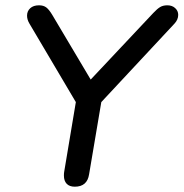

<svg xmlns="http://www.w3.org/2000/svg" viewBox="-20 -697 692 724"><path d="M221 -35Q221 -44 222 -49L266 -312L91 -608Q82 -623 82 -638Q82 -655 94 -666Q106 -677 127 -677Q144 -677 154.5 -669Q165 -661 177 -641L322 -397L558 -648Q573 -664 584 -670.5Q595 -677 611 -677Q629 -677 640.5 -666.5Q652 -656 652 -641Q652 -623 638 -608L362 -312L316 -40Q309 7 262 7Q242 7 231.5 -4Q221 -15 221 -35Z"/></svg>

Font: SN Pro
Style: Italic
Weight: 400
Italic angle: -9°
Designer: Tobias Whetton
Foundry: Supernotes
Version: Version 1.003